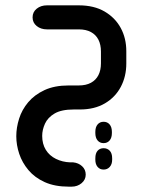

<svg xmlns="http://www.w3.org/2000/svg" viewBox="-20 -410 540 719"><path d="M138 99Q138 129 151.5 151Q165 173 189.5 185Q214 197 243 198H254Q274 200 287.5 212.5Q301 225 301 244Q301 263 285.5 276Q270 289 248 289H238Q185 289 147.5 272Q110 255 86.5 227Q63 199 52 166Q41 133 41 100Q41 68 51.5 34.5Q62 1 85.5 -27Q109 -55 146.5 -72.5Q184 -90 237 -90H275Q302 -90 320.5 -100Q339 -110 348.5 -128.5Q358 -147 358 -173V-217Q358 -243 348.5 -261.5Q339 -280 320.5 -290Q302 -300 275 -300H156Q133 -300 117.5 -312.5Q102 -325 102 -345Q102 -365 117.5 -377.5Q133 -390 156 -390H275Q332 -390 371.5 -367Q411 -344 432 -305.5Q453 -267 453 -218V-172Q453 -124 432.5 -85Q412 -46 373 -23Q334 0 279 0H256Q210 0 184.5 15Q159 30 148.5 53Q138 76 138 99ZM368 126Q354 126 345.5 116Q337 106 337 88V84Q337 66 345.5 56Q354 46 368 46Q382 46 390.5 56Q399 66 399 84V88Q399 106 390.5 116Q382 126 368 126ZM368 225Q354 225 345.5 215Q337 205 337 188V183Q337 164 345.5 154.5Q354 145 368 145Q382 145 391 154.5Q400 164 400 183V188Q400 205 391 215Q382 225 368 225Z"/></svg>

Font: Beiruti SemiBold
Style: Regular
Weight: 600
Designer: Arlette Boutros
Foundry: Boutros
Version: Version 1.41